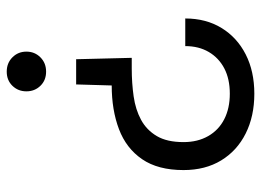

<svg xmlns="http://www.w3.org/2000/svg" viewBox="-120 -428 757 556"><g transform="rotate(-90 258.0 -149.5)"><path d="M365 -307 369 -146H338Q296 -146 257.5 -140.5Q219 -135 189.5 -119Q160 -103 142.5 -73.5Q125 -44 125 4Q125 45 142.5 75.5Q160 106 191.5 122Q223 138 265 138Q308 138 338.5 122Q369 106 386 77Q403 48 403 9H483Q483 69 455.5 114Q428 159 379 184Q330 209 265 209Q200 209 150 184Q100 159 72 113Q44 67 44 4Q44 -70 75.5 -116Q107 -162 162.5 -183Q218 -204 289 -204L292 -307ZM329 -508Q354 -508 370.5 -491.5Q387 -475 387 -451Q387 -427 370.5 -410.5Q354 -394 329 -394Q304 -394 288 -410.5Q272 -427 272 -451Q272 -475 288 -491.5Q304 -508 329 -508Z"/></g></svg>

Font: DM Sans 24pt
Style: Regular
Weight: 400
Designer: Colophon Foundry, Jonny Pinhorn
Foundry: Colophon Foundry
Version: Version 4.004;gftools[0.9.30]